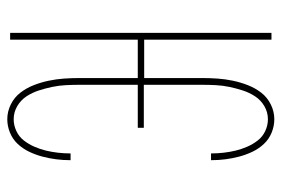

<svg xmlns="http://www.w3.org/2000/svg" viewBox="-146 -638 791 540"><g transform="rotate(90 250.0 -367.5)"><path d="M315 8Q293 8 273 -2Q253 -12 240 -29Q227 -46 219 -66.5Q211 -87 206.5 -108.5Q202 -130 200.5 -151.5Q199 -173 199 -195V-359H91V0H72V-735H91V-377H199V-540Q199 -562 200.5 -583.5Q202 -605 206.5 -626.5Q211 -648 219 -668.5Q227 -689 240 -706Q253 -723 273 -733Q293 -743 315 -743Q334 -743 352.5 -735.5Q371 -728 384.5 -713.5Q398 -699 406.5 -681Q415 -663 420 -644Q425 -625 427.5 -605.5Q430 -586 430 -566Q430 -566 430 -566Q430 -566 430 -565H411Q411 -566 411 -566Q411 -566 411 -566Q411 -583 409 -600.5Q407 -618 403 -634.5Q399 -651 392 -667Q385 -683 374.5 -696.5Q364 -710 348 -717.5Q332 -725 315 -725Q295 -725 278 -715Q261 -705 250.5 -689Q240 -673 234 -654.5Q228 -636 224 -617Q220 -598 219 -578.5Q218 -559 218 -540V-376H339V-359H218V-195Q218 -176 219 -156.5Q220 -137 224 -118Q228 -99 234 -80.5Q240 -62 250.5 -46Q261 -30 278 -20Q295 -10 315 -10Q332 -10 348 -17.5Q364 -25 374.5 -38.5Q385 -52 392 -68Q399 -84 403 -100.5Q407 -117 409 -134.5Q411 -152 411 -169Q411 -169 411 -169Q411 -169 411 -170H430Q430 -169 430 -169Q430 -169 430 -169Q430 -149 427.5 -129.5Q425 -110 420 -91Q415 -72 406.5 -54Q398 -36 384.5 -21.5Q371 -7 352.5 0.5Q334 8 315 8Z"/></g></svg>

Font: Iosevka SS04 Thin
Style: Regular
Weight: 100
Monospace: yes
Designer: Belleve Invis
Foundry: Belleve Invis
Version: Version 19.0.0; ttfautohint (v1.8.4)